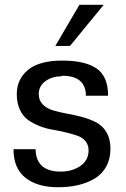

<svg xmlns="http://www.w3.org/2000/svg" viewBox="-20 -764 523 798"><path d="M237.8 -449.2 234.9 -446.8Q196.8 -446.8 168.9 -426.8Q141.1 -406.7 141.1 -373Q141.1 -346.7 157.5 -330.1Q173.8 -313.5 200.2 -305.4Q226.6 -297.4 258.3 -291.7Q290 -286.1 321.8 -277.6Q353.5 -269 379.9 -255.4Q406.2 -241.7 422.6 -214.1Q439 -186.5 439 -146Q439 -104 421.9 -72.5Q404.8 -41 374.3 -22.5Q343.8 -3.9 305.4 5.1Q267.1 14.2 221.2 14.2Q135.3 14.2 85.7 -25.1Q36.1 -64.5 36.1 -144H127.9Q129.4 -50.8 232.9 -50.8Q279.8 -50.8 314 -74.2Q348.1 -97.7 348.1 -139.2Q348.1 -162.1 335.2 -177.5Q322.3 -192.9 301.5 -200Q280.8 -207 253.9 -213.6Q227.1 -220.2 199 -224.9Q170.9 -229.5 144 -240.2Q117.2 -251 96.4 -265.6Q75.7 -280.3 62.7 -307.9Q49.8 -335.4 49.8 -373Q49.8 -435.1 96.7 -473.6Q143.6 -512.2 238.8 -512.2Q333.5 -512.2 381.3 -479.5Q429.2 -446.8 429.2 -366.2H336.9Q336.9 -449.2 237.8 -449.2ZM411.1 -744.1 271 -573.2H210L310.1 -744.1Z"/></svg>

Font: Perun
Style: Regular
Weight: 400
Version: Version 1.0000